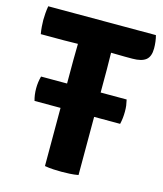

<svg xmlns="http://www.w3.org/2000/svg" viewBox="-105 -762 718 845"><g transform="rotate(15 254.0 -339.0)"><path d="M59.5 -265Q52 -290.5 52 -320.5Q52 -349 59.5 -376H178V-483Q178 -503.5 178.5 -519.8Q179 -536 179 -557H178Q167 -557 146.8 -556.5Q126.5 -556 115.5 -556H10Q7 -573 5.8 -589.5Q4.5 -606 4.5 -619Q4.5 -632.5 5.8 -649.2Q7 -666 10 -683H500.5Q504 -671 506 -655Q508 -639 508 -624.5Q508 -587 488.5 -571.5Q469 -556 427.5 -556H393.5Q382.5 -556 362.2 -556.5Q342 -557 331 -557H330Q330 -536 330.5 -519.8Q331 -503.5 331 -483V-376H449.5Q453 -361 454.5 -349.5Q456 -338 456 -322Q456 -292 449.5 -265H331V0Q311.5 3.5 291 4.5Q270.5 5.5 254.5 5.5Q238.5 5.5 218 4.5Q197.5 3.5 178 0V-265Z"/></g></svg>

Font: Signika Negative SC
Style: Bold
Weight: 700
Designer: Anna Giedryś
Foundry: Anna Giedryś
Version: Version 2.000; ttfautohint (v1.8.3) -l 8 -r 50 -G 200 -x 9 -